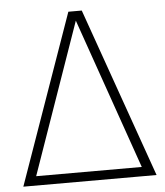

<svg xmlns="http://www.w3.org/2000/svg" viewBox="-53 -787 716 834"><g transform="rotate(-5 305.0 -370.0)"><path d="M334.5 -740 596 0H15L276 -740ZM305 -698.5 74.5 -40.5H535Z"/></g></svg>

Font: Encode Sans Semi Condensed ExLight
Style: Regular
Weight: 275
Width: 4
Designer: Multiple Designers
Foundry: Impallari Type
Version: Version 2.000